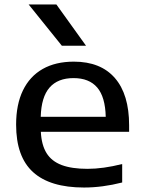

<svg xmlns="http://www.w3.org/2000/svg" viewBox="-20 -828 640 858"><path d="M557 -239H162.5Q165.5 -180 188 -143.8Q210.5 -107.5 255.5 -90.5Q300.5 -73.5 371 -73.5Q441 -73.5 526 -95V-12.5Q437.5 10 355.5 10Q203.5 10 127.8 -58.8Q52 -127.5 52 -271Q52 -361 82.5 -424Q113 -487 170.8 -519.8Q228.5 -552.5 310 -552.5Q430 -552.5 493.5 -479.2Q557 -406 557 -268ZM162 -306H452.5Q450.5 -394.5 414.5 -436.8Q378.5 -479 308.5 -479Q238.5 -479 201.5 -436.8Q164.5 -394.5 162 -306ZM256.5 -623.5 108 -808H232L364.5 -623.5Z"/></svg>

Font: Encode Sans Expanded Medium
Style: Regular
Weight: 500
Width: 7
Designer: Multiple Designers
Foundry: Impallari Type
Version: Version 2.000